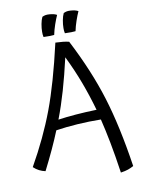

<svg xmlns="http://www.w3.org/2000/svg" viewBox="-103 -942 822 1116"><g transform="rotate(-10 307.5 -384.0)"><path d="M595 80Q579 89 562 95Q545 101 518 105Q503 2 488 -76Q473 -154 457 -219Q386 -220 318 -215.5Q250 -211 191 -202Q170 -150 144.5 -95Q119 -40 88 21Q69 17 52 8.5Q35 0 19 -15Q108 -172 164.5 -322.5Q221 -473 274 -705Q301 -704 319 -702Q337 -700 354 -696Q452 -506 505.5 -333Q559 -160 595 80ZM316 -611Q292 -506 267.5 -421.5Q243 -337 214 -261Q262 -268 319 -272.5Q376 -277 442 -279Q417 -367 387 -447Q357 -527 316 -611ZM268 -873Q282 -872 292.5 -869.5Q303 -867 312 -862Q302 -840 291.5 -809.5Q281 -779 275 -750Q266 -749 250 -748.5Q234 -748 212 -749Q210 -757 209.5 -764.5Q209 -772 209 -780Q209 -801 213.5 -825.5Q218 -850 226 -866Q237 -871 246 -872.5Q255 -874 268 -873ZM394 -873Q408 -872 418.5 -869.5Q429 -867 438 -862Q428 -840 417.5 -809.5Q407 -779 401 -750Q392 -749 376 -748.5Q360 -748 338 -749Q336 -757 335.5 -764.5Q335 -772 335 -780Q335 -801 339.5 -825.5Q344 -850 352 -866Q363 -871 372 -872.5Q381 -874 394 -873Z"/></g></svg>

Font: Atma
Style: Regular
Weight: 400
Designer: Gregori Vincens, Jeremie Hornus, Riccardo Olocco, Yoann Minet.
Foundry: black foundry
Version: Version 1.102;PS 1.100;hotconv 1.0.86;makeotf.lib2.5.63406